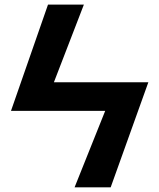

<svg xmlns="http://www.w3.org/2000/svg" viewBox="-20 -806 683 826"><path d="M27.3 -329.1 186.5 -786.1H340.8L211.9 -452.1H618.2L456.1 0H300.8L432.6 -329.1Z"/></svg>

Font: Gothic A1 ExtraBold
Style: Regular
Weight: 800
Designer: HanYang I&C Co.,Ltd.
Foundry: HanYang I&C Co.,Ltd.
Version: Version 2.50